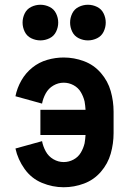

<svg xmlns="http://www.w3.org/2000/svg" viewBox="-20 -780 540 808"><path d="M150 -610Q130 -610 111.5 -619Q93 -628 84 -646.5Q75 -665 75 -685Q75 -705 84 -723.5Q93 -742 111.5 -751Q130 -760 150 -760Q170 -760 188.5 -751Q207 -742 216 -723.5Q225 -705 225 -685Q225 -665 216 -646.5Q207 -628 188.5 -619Q170 -610 150 -610ZM350 -610Q330 -610 311.5 -619Q293 -628 284 -646.5Q275 -665 275 -685Q275 -705 284 -723.5Q293 -742 311.5 -751Q330 -760 350 -760Q370 -760 388.5 -751Q407 -742 416 -723.5Q425 -705 425 -685Q425 -665 416 -646.5Q407 -628 388.5 -619Q370 -610 350 -610ZM248 8Q201 8 156.5 -10.5Q112 -29 83.5 -69Q55 -109 45 -155L157 -186Q161 -164 172.5 -143Q184 -122 204.5 -110Q225 -98 248 -98Q270 -98 289.5 -108.5Q309 -119 320 -137.5Q331 -156 336 -177Q339 -195 340 -212H150V-318H340Q339 -335 336 -353Q331 -374 320 -392.5Q309 -411 289.5 -421.5Q270 -432 248 -432Q225 -432 204.5 -420Q184 -408 172.5 -387Q161 -366 157 -344L45 -375Q52 -410 70 -441.5Q88 -473 116 -495.5Q144 -518 178.5 -528Q213 -538 248 -538Q292 -538 333.5 -522.5Q375 -507 404.5 -473Q434 -439 446 -396.5Q458 -354 458 -310V-220Q458 -176 446 -133.5Q434 -91 404.5 -57Q375 -23 333.5 -7.5Q292 8 248 8Z"/></svg>

Font: Iosevka SS01
Style: Bold
Weight: 700
Monospace: yes
Designer: Belleve Invis
Foundry: Belleve Invis
Version: 2.3.3; ttfautohint (v1.8.3)